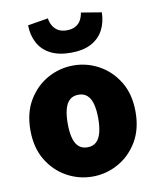

<svg xmlns="http://www.w3.org/2000/svg" viewBox="-85 -814 730 892"><g transform="rotate(-10 280.0 -368.0)"><path d="M280 12Q216 12 159.5 -19Q103 -50 67.5 -108.5Q32 -167 32 -250Q32 -333 67.5 -391.5Q103 -450 159.5 -481Q216 -512 280 -512Q344 -512 400.5 -481Q457 -450 492.5 -391.5Q528 -333 528 -250Q528 -167 492.5 -108.5Q457 -50 400.5 -19Q344 12 280 12ZM280 -126Q306 -126 322 -141Q338 -156 345 -184Q352 -212 352 -250Q352 -288 345 -316Q338 -344 322 -359Q306 -374 280 -374Q254 -374 238 -359Q222 -344 215 -316Q208 -288 208 -250Q208 -212 215 -184Q222 -156 238 -141Q254 -126 280 -126ZM280 -572Q222 -572 183.5 -592.5Q145 -613 126 -649Q107 -685 106 -732L202 -748Q205 -728 214.5 -712Q224 -696 240 -687Q256 -678 280 -678Q304 -678 320.5 -687Q337 -696 346 -712Q355 -728 358 -748L454 -732Q453 -685 434 -649Q415 -613 377 -592.5Q339 -572 280 -572Z"/></g></svg>

Font: Assistant ExtraLight ExtraBold
Style: Regular
Weight: 800
Version: Version 3.000